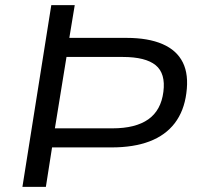

<svg xmlns="http://www.w3.org/2000/svg" viewBox="-20 -725 766 745"><path d="M67 0 179 -705H270L249 -578H471Q555 -578 610.5 -554Q666 -530 689.5 -482.5Q713 -435 703 -363Q694 -294 658 -247Q622 -200 560.5 -176.5Q499 -153 413 -153H182L158 0ZM193 -227H416Q506 -227 555.5 -262Q605 -297 614 -369Q623 -440 584 -472Q545 -504 456 -504H238Z"/></svg>

Font: Nunito Sans 10pt SemiExpanded
Style: Italic
Weight: 400
Width: 6
Italic angle: -9°
Designer: Vernon Adams
Foundry: Vernon Adams
Version: Version 3.101;gftools[0.9.27]